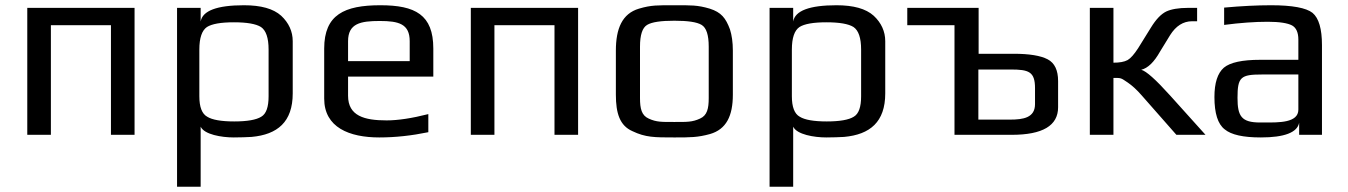

<svg xmlns="http://www.w3.org/2000/svg" viewBox="-20 -514 5138 732"><path d="M493 0V-484H84V0H174V-418H403V0Z M871 10C898 10 920 9 939 8C1038 -1 1096 -49 1096 -158V-357C1096 -394 1081 -427 1052 -454C1022 -481 975 -494 910 -494C807 -494 752 -473 745 -432V-484H655V198H745V-31C759 -1 825 10 871 10ZM1004 -147C1004 -106 995 -80 976 -69C957 -57 922 -51 873 -51C824 -51 789 -57 770 -69C750 -80 740 -106 740 -147V-325C740 -370 750 -398 769 -411C788 -423 822 -429 872 -429C921 -429 956 -423 975 -411C994 -398 1004 -370 1004 -325Z M1430 -494C1293 -494 1216 -458 1216 -329V-138C1216 -28 1312 10 1426 10C1488 10 1550 3 1613 -10V-79C1550 -63 1497 -55 1454 -55C1369 -55 1307 -72 1307 -149V-222H1632V-329C1632 -458 1563 -494 1430 -494ZM1428 -434C1500 -434 1542 -423 1542 -357V-281H1307V-357C1307 -425 1355 -434 1428 -434Z M2184 0V-484H1775V0H1865V-418H2094V0Z M2774 -321C2774 -353 2770 -380 2763 -402C2747 -445 2730 -467 2686 -481C2639 -495 2614 -494 2551 -494C2488 -494 2463 -495 2416 -481C2352 -462 2328 -405 2328 -321V-153C2328 -82 2343 -35 2391 -14C2441 10 2475 10 2551 10C2612 10 2640 10 2687 -3C2749 -21 2774 -72 2774 -153ZM2682 -140C2682 -100 2676 -74 2649 -62C2619 -48 2598 -49 2551 -49C2504 -49 2483 -48 2453 -62C2426 -74 2420 -100 2420 -140V-336C2420 -381 2429 -408 2447 -419C2465 -430 2500 -435 2551 -435C2602 -435 2637 -430 2655 -419C2673 -408 2682 -381 2682 -336Z M3130 10C3157 10 3179 9 3198 8C3297 -1 3355 -49 3355 -158V-357C3355 -394 3340 -427 3311 -454C3281 -481 3234 -494 3169 -494C3066 -494 3011 -473 3004 -432V-484H2914V198H3004V-31C3018 -1 3084 10 3130 10ZM3263 -147C3263 -106 3254 -80 3235 -69C3216 -57 3181 -51 3132 -51C3083 -51 3048 -57 3029 -69C3009 -80 2999 -106 2999 -147V-325C2999 -370 3009 -398 3028 -411C3047 -423 3081 -429 3131 -429C3180 -429 3215 -423 3234 -411C3253 -398 3263 -370 3263 -325Z M3837 0C3955 0 4014 -35 4014 -105V-205C4014 -246 4001 -274 3974 -288C3947 -302 3904 -309 3845 -309H3711V-484H3439V-418H3619V0ZM3831 -58H3710V-249H3833C3902 -249 3926 -241 3926 -178V-117C3926 -65 3881 -58 3831 -58Z M4135 0H4225V-217C4256 -217 4253 -217 4280 -199C4296 -188 4314 -172 4333 -150L4465 0H4576L4441 -150C4386 -211 4350 -243 4331 -248C4356 -254 4380 -277 4403 -318L4441 -380C4463 -415 4491 -433 4525 -433H4544V-484H4510C4473 -484 4445 -479 4426 -470C4406 -460 4387 -440 4368 -409L4319 -330C4304 -307 4291 -292 4279 -285C4266 -278 4248 -275 4225 -275V-484H4135Z M5020 0V-342C5020 -404 5008 -445 4984 -465C4960 -484 4907 -494 4826 -494C4773 -494 4713 -491 4647 -485V-419C4708 -427 4764 -431 4813 -431C4858 -431 4889 -426 4906 -417C4922 -408 4930 -390 4930 -363V-286H4785C4716 -286 4670 -276 4646 -256C4622 -235 4610 -198 4610 -144C4610 -82 4623 -41 4649 -21C4674 0 4720 10 4787 10C4877 10 4926 -9 4933 -46V0ZM4698 -141C4698 -220 4710 -230 4791 -230H4930V-96C4930 -45 4854 -47 4802 -47H4784C4713 -47 4698 -71 4698 -141Z"/></svg>

Font: Gamestation Text
Style: Bold
Weight: 400
Designer: Jonas Hecksher
Foundry: Jonas Hecksher, Playtypeª, e-types AS
Version: Version 1.003